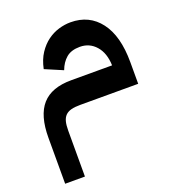

<svg xmlns="http://www.w3.org/2000/svg" viewBox="-136 -549 868 958"><g transform="rotate(-20 298.5 -70.0)"><path d="M46 60Q46 -58 96 -114.5Q146 -171 251 -171H468Q466 -237 432.5 -275Q399 -313 348 -313Q302 -313 275.5 -290.5Q249 -268 235 -230L141 -270Q151 -318 173 -351Q195 -384 223 -404.5Q251 -425 283 -434.5Q315 -444 346 -444Q445 -444 502 -369Q559 -294 559 -155V-40H251Q222 -40 203 -35Q184 -30 172.5 -18.5Q161 -7 156 12Q151 31 151 60V304H46Z"/></g></svg>

Font: IBM Plex Sans Arabic SemiBold
Style: Regular
Weight: 600
Designer: Mike Abbink, Paul van der Laan, Pieter van Rosmalen, Wael Morcos, Khajak Apelian
Foundry: Bold Monday
Version: Version 1.1